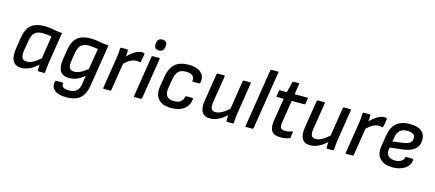

<svg xmlns="http://www.w3.org/2000/svg" viewBox="-60 -1310 4806 2122"><g transform="rotate(15 2343.0 -248.5)"><path d="M169 12Q117 12 90 -12.5Q63 -37 55.5 -80.5Q48 -124 57 -180L77 -308Q94 -412 146.5 -456.5Q199 -501 301 -501Q355 -501 400.5 -490.5Q446 -480 504 -476L448 -123Q444 -95 440.5 -66.5Q437 -38 437 -10Q437 0 425 0H363Q353 0 353 -10Q352 -26 353 -43Q354 -60 355 -76Q310 -33 261.5 -10.5Q213 12 169 12ZM208 -71Q241 -71 276.5 -89Q312 -107 361 -150L401 -409Q379 -414 350.5 -417Q322 -420 300 -420Q236 -420 207 -391Q178 -362 168 -301L148 -181Q141 -131 152.5 -101Q164 -71 208 -71Z M825 -501Q881 -501 928.5 -490.5Q976 -480 1035 -476L958 7Q948 68 922.5 110.5Q897 153 850.5 175Q804 197 730 197Q639 197 595.5 160Q552 123 568 60Q571 50 580 50H650Q660 50 659 61Q656 90 676 103Q696 116 741 116Q797 116 826.5 90.5Q856 65 865 11L880 -86Q834 -50 792.5 -33Q751 -16 707 -16Q634 -16 604.5 -62Q575 -108 589 -201L608 -316Q622 -406 673 -453.5Q724 -501 825 -501ZM743 -99Q777 -99 810.5 -115Q844 -131 893 -169L932 -409Q909 -414 877.5 -417Q846 -420 826 -420Q768 -420 738.5 -392Q709 -364 698 -299L684 -209Q674 -151 688.5 -125Q703 -99 743 -99Z M1110 0Q1099 0 1101 -10L1158 -369Q1163 -397 1165 -424Q1167 -451 1168 -478Q1168 -489 1181 -489H1246Q1256 -489 1256 -480Q1257 -461 1255.5 -437Q1254 -413 1251 -396L1246 -341L1193 -10Q1192 -6 1189.5 -3Q1187 0 1182 0ZM1229 -307 1240 -395Q1266 -426 1295.5 -449.5Q1325 -473 1355.5 -487Q1386 -501 1410 -501Q1429 -501 1436 -498Q1441 -497 1442.5 -493.5Q1444 -490 1443 -485Q1441 -464 1437 -441Q1433 -418 1427 -397Q1424 -385 1413 -389Q1406 -391 1397 -392Q1388 -393 1377 -393Q1352 -393 1326.5 -382.5Q1301 -372 1276.5 -353Q1252 -334 1229 -307Z M1462 0Q1451 0 1453 -10L1527 -479Q1529 -489 1539 -489H1610Q1621 -489 1620 -479L1545 -10Q1543 0 1534 0ZM1586 -568Q1557 -568 1544.5 -583.5Q1532 -599 1534 -626L1535 -637Q1538 -665 1552.5 -679.5Q1567 -694 1596 -694Q1626 -694 1638.5 -678.5Q1651 -663 1649 -637L1647 -626Q1644 -598 1630 -583Q1616 -568 1586 -568Z M1883 12Q1781 12 1734.5 -40.5Q1688 -93 1703 -188L1723 -308Q1739 -404 1793 -452.5Q1847 -501 1951 -501Q2010 -501 2052.5 -482Q2095 -463 2114.5 -428Q2134 -393 2123 -342Q2120 -331 2110 -331H2041Q2031 -331 2033 -342Q2038 -381 2012 -400Q1986 -419 1941 -419Q1880 -419 1851.5 -389Q1823 -359 1813 -296L1796 -193Q1787 -130 1811 -100Q1835 -70 1892 -70Q1943 -70 1968.5 -91Q1994 -112 2000 -146Q2001 -157 2012 -157H2081Q2092 -157 2090 -146Q2083 -71 2028.5 -29.5Q1974 12 1883 12Z M2325 12Q2260 12 2233.5 -32.5Q2207 -77 2220 -158L2271 -479Q2273 -489 2283 -489H2354Q2366 -489 2364 -479L2314 -166Q2307 -119 2319.5 -95Q2332 -71 2367 -71Q2403 -71 2442.5 -93.5Q2482 -116 2539 -169L2526 -87Q2493 -55 2460.5 -33Q2428 -11 2395 0.5Q2362 12 2325 12ZM2522 0Q2511 0 2511 -10Q2511 -29 2511.5 -49Q2512 -69 2515 -90L2516 -134L2570 -479Q2572 -489 2582 -489H2653Q2664 -489 2662 -478L2606 -123Q2602 -95 2599 -66.5Q2596 -38 2595 -10Q2595 0 2583 0Z M2738 0Q2727 0 2729 -10L2834 -673Q2836 -683 2845 -683H2917Q2928 -683 2926 -673L2821 -10Q2820 -6 2817.5 -3Q2815 0 2810 0Z M3134 12Q3056 12 3030 -29.5Q3004 -71 3017 -149L3058 -409H2983Q2973 -409 2975 -419L2984 -479Q2986 -489 2996 -489H3073L3103 -609Q3107 -619 3116 -619H3172Q3183 -619 3180 -609L3162 -489H3305Q3317 -489 3314 -479L3305 -419Q3302 -409 3293 -409H3150L3109 -153Q3102 -107 3114 -88.5Q3126 -70 3164 -70Q3184 -70 3204.5 -74Q3225 -78 3241 -85Q3254 -90 3251 -78L3242 -16Q3240 -9 3232 -5Q3213 3 3188.5 7.5Q3164 12 3134 12Z M3471 12Q3406 12 3379.5 -32.5Q3353 -77 3366 -158L3417 -479Q3419 -489 3429 -489H3500Q3512 -489 3510 -479L3460 -166Q3453 -119 3465.5 -95Q3478 -71 3513 -71Q3549 -71 3588.5 -93.5Q3628 -116 3685 -169L3672 -87Q3639 -55 3606.5 -33Q3574 -11 3541 0.5Q3508 12 3471 12ZM3668 0Q3657 0 3657 -10Q3657 -29 3657.5 -49Q3658 -69 3661 -90L3662 -134L3716 -479Q3718 -489 3728 -489H3799Q3810 -489 3808 -478L3752 -123Q3748 -95 3745 -66.5Q3742 -38 3741 -10Q3741 0 3729 0Z M3884 0Q3873 0 3875 -10L3932 -369Q3937 -397 3939 -424Q3941 -451 3942 -478Q3942 -489 3955 -489H4020Q4030 -489 4030 -480Q4031 -461 4029.5 -437Q4028 -413 4025 -396L4020 -341L3967 -10Q3966 -6 3963.5 -3Q3961 0 3956 0ZM4003 -307 4014 -395Q4040 -426 4069.5 -449.5Q4099 -473 4129.5 -487Q4160 -501 4184 -501Q4203 -501 4210 -498Q4215 -497 4216.5 -493.5Q4218 -490 4217 -485Q4215 -464 4211 -441Q4207 -418 4201 -397Q4198 -385 4187 -389Q4180 -391 4171 -392Q4162 -393 4151 -393Q4126 -393 4100.5 -382.5Q4075 -372 4050.5 -353Q4026 -334 4003 -307Z M4415 12Q4317 12 4269 -39.5Q4221 -91 4237 -185L4257 -309Q4274 -408 4328 -454.5Q4382 -501 4480 -501Q4567 -501 4611.5 -467Q4656 -433 4656 -370Q4656 -296 4609 -257.5Q4562 -219 4478 -209L4329 -191L4326 -170Q4319 -120 4344.5 -94Q4370 -68 4423 -68Q4463 -68 4490.5 -84Q4518 -100 4522 -127Q4524 -138 4533 -138H4605Q4615 -138 4615 -127Q4614 -87 4588 -55.5Q4562 -24 4517.5 -6Q4473 12 4415 12ZM4341 -264 4465 -281Q4516 -289 4538 -307.5Q4560 -326 4560 -362Q4560 -390 4537 -405.5Q4514 -421 4472 -421Q4416 -421 4386.5 -393.5Q4357 -366 4349 -312Z"/></g></svg>

Font: Sofia Sans Medium
Style: Italic
Weight: 500
Italic angle: -9°
Version: Version 4.101